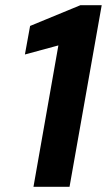

<svg xmlns="http://www.w3.org/2000/svg" viewBox="-20 -720 412 740"><path d="M109 0 205 -545 76 -510 96 -620 290 -700H372L248 0Z"/></svg>

Font: DM Sans 16pt
Style: Bold Italic
Weight: 700
Italic angle: -10°
Version: Version 4.004;gftools[0.9.30]